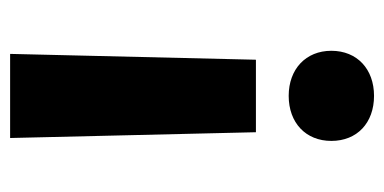

<svg xmlns="http://www.w3.org/2000/svg" viewBox="-214 -554 777 389"><g transform="rotate(-90 174.5 -359.5)"><path d="M101.1 -229.5H248L259.8 -727.5H89.4ZM174.8 9.8C229 9.8 266.1 -24.4 266.1 -76.7C266.1 -128.4 229 -163.1 174.8 -163.1C120.1 -163.1 83.5 -128.4 83.5 -76.7C83.5 -24.4 120.1 9.8 174.8 9.8Z"/></g></svg>

Font: Raveo
Style: Bold
Weight: 700
Designer: Jakub Foglar, Rasmus Andersson (Inter)
Foundry: Jakubfoglar.com
Version: Version 1.100;Glyphs 3.2.3 (3260)